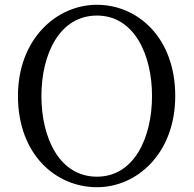

<svg xmlns="http://www.w3.org/2000/svg" viewBox="-20 -766 809 802"><path d="M153 -365C153 -537 227 -701 385 -701C541 -701 615 -537 615 -365C615 -192 541 -28 385 -28C227 -28 153 -192 153 -365ZM385 -746C214 -746 55 -601 55 -365C55 -121 213 16 385 16C555 16 712 -128 712 -365C712 -609 555 -746 385 -746Z"/></svg>

Font: Shippori Mincho
Style: Regular
Weight: 400
Designer: Bonji Tadano  Ryoko NISHIZUKA  (kana & ideographs); Frank Grießhammer (Latin, Greek & Cyrillic); Wenlong ZHANG  (bopomof
Foundry: Adobe Systems Incorporated
Version: Version 1.003;PS 1.001;hotconv 16.6.54;makeotf.lib2.5.65590